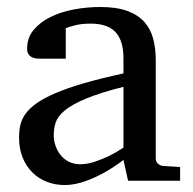

<svg xmlns="http://www.w3.org/2000/svg" viewBox="-20 -514 549 546"><path d="M331.1 -267.1Q263.7 -250 224.1 -233.4Q184.6 -216.8 164.3 -200Q144 -183.1 138.4 -165.8Q132.8 -148.4 132.8 -129.9Q132.8 -114.3 137.9 -99.4Q143.1 -84.5 152.6 -72.8Q162.1 -61 176 -54Q189.9 -46.9 208 -46.9Q228 -46.9 249.8 -54.2Q271.5 -61.5 289.6 -70.3Q310.5 -80.6 331.1 -94.2ZM344.2 0 331.1 -59.1Q304.7 -39.1 276.9 -23.4Q264.6 -16.6 251 -10.3Q237.3 -3.9 222.9 1.2Q208.5 6.3 193.6 9.3Q178.7 12.2 164.1 12.2Q136.7 12.2 113 2.9Q89.4 -6.3 71.8 -23.9Q54.2 -41.5 44.2 -66.4Q34.2 -91.3 34.2 -123Q34.2 -141.6 37.8 -158.2Q41.5 -174.8 52.7 -190.4Q64 -206.1 84.2 -220.5Q104.5 -234.9 137.5 -249Q170.4 -263.2 218 -277.1Q265.6 -291 331.1 -305.2V-348.1Q331.1 -398.4 308.6 -422.6Q286.1 -446.8 237.8 -446.8Q211.4 -446.8 192.9 -441.9Q174.3 -437 167 -434.1V-347.2H94.2Q87.4 -347.2 80.8 -348.1Q74.2 -349.1 68.8 -352.3Q63.5 -355.5 60.3 -361.1Q57.1 -366.7 57.1 -376Q57.1 -406.7 75.7 -429Q94.2 -451.2 124 -465.8Q153.8 -480.5 190.9 -487.3Q228 -494.1 265.1 -494.1Q311.5 -494.1 342 -482.9Q372.6 -471.7 390.4 -451.7Q408.2 -431.6 415.5 -404.3Q422.9 -377 422.9 -344.2V-64Q422.9 -54.7 429 -48.8Q435.1 -43 443.8 -42L492.2 -39.1V0Z"/></svg>

Font: BabelStone Ogham Pictish
Style: Bold
Weight: 700
Designer: Andrew West
Foundry: BabelStone
Version: Version 1.02 March 14, 2022